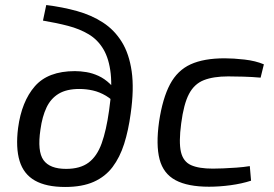

<svg xmlns="http://www.w3.org/2000/svg" viewBox="-20 -731 1092 764"><path d="M164 -711Q229 -703 286.5 -687Q344 -671 389.5 -641.5Q435 -612 464.5 -564.5Q494 -517 504 -447Q514 -377 500 -279Q491 -212 474 -158.5Q457 -105 428 -66.5Q399 -28 353 -7.5Q307 13 239 13Q164 13 119 -12.5Q74 -38 58 -90.5Q42 -143 52 -222Q66 -327 118.5 -387.5Q171 -448 278 -448Q300 -448 324 -444Q348 -440 372 -429Q396 -418 417.5 -397.5Q439 -377 457 -343L449 -308Q427 -335 401.5 -350Q376 -365 349.5 -371Q323 -377 296 -377Q245 -377 213.5 -358Q182 -339 165 -303Q148 -267 141 -216Q128 -129 153 -94Q178 -59 243 -59Q299 -59 332.5 -84Q366 -109 384.5 -160.5Q403 -212 414 -291Q427 -379 420.5 -438Q414 -497 391.5 -535Q369 -573 333 -594.5Q297 -616 251 -628Q205 -640 151 -649Z M874 -499Q909 -499 953 -494Q997 -489 1030 -475L1017 -422Q984 -425 948 -426Q912 -427 888 -427Q829 -427 791 -412Q753 -397 732 -357Q711 -317 701 -240Q691 -165 700 -126.5Q709 -88 740 -74Q771 -60 827 -60Q843 -60 868 -61Q893 -62 921 -64Q949 -66 974 -70L979 -12Q942 0 897.5 6Q853 12 812 12Q727 12 678.5 -14Q630 -40 615 -97Q600 -154 613 -247Q627 -340 656.5 -395.5Q686 -451 738.5 -475Q791 -499 874 -499Z"/></svg>

Font: Exo 2
Style: Italic
Weight: 400
Italic angle: -8°
Designer: Natanael Gama
Foundry: Natanael Gama
Version: Version 2.010